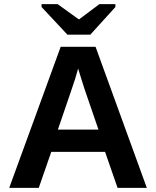

<svg xmlns="http://www.w3.org/2000/svg" viewBox="-20 -916 762 936"><path d="M553.2 0 492.2 -175.8H230L168.9 0H24.9L275.9 -688H445.8L695.8 0ZM360.8 -582 357.9 -571.3Q353 -553.7 346.2 -531.2Q339.4 -508.8 262.2 -284.2H460L392.1 -481.9L371.1 -548.3ZM420.4 -747.1H308.6L182.6 -881.8V-896H260.7L363.8 -821.8H365.7L464.8 -896H542.5V-881.8Z"/></svg>

Font: Liberation Sans
Style: Bold
Weight: 700
Designer: Steve Matteson
Foundry: Ascender Corporation
Version: Version 2.1.5